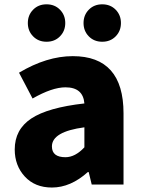

<svg xmlns="http://www.w3.org/2000/svg" viewBox="-20 -838 645 872"><path d="M215.8 13.7Q138.7 13.7 92.8 -36.1Q46.9 -85.9 46.9 -159.2Q46.9 -250 122.1 -299.8Q197.3 -349.6 363.3 -368.2Q357.4 -441.4 277.3 -441.4Q216.8 -441.4 127.9 -390.6L66.4 -507.8Q192.4 -583 310.5 -583Q541 -583 541 -323.2V0H396.5L382.8 -56.6H378.9Q300.8 13.7 215.8 13.7ZM277.3 -124Q321.3 -124 363.3 -168.9V-259.8Q215.8 -240.2 215.8 -172.9Q215.8 -124 277.3 -124ZM252.4 -672.9Q228.5 -648.4 191.4 -648.4Q154.3 -648.4 130.4 -672.9Q106.4 -697.3 106.4 -733.4Q106.4 -769.5 130.4 -793.9Q154.3 -818.4 191.4 -818.4Q228.5 -818.4 252.4 -793.9Q276.4 -769.5 276.4 -733.4Q276.4 -697.3 252.4 -672.9ZM505.4 -672.9Q481.4 -648.4 444.3 -648.4Q407.2 -648.4 383.3 -672.9Q359.4 -697.3 359.4 -733.4Q359.4 -769.5 383.3 -793.9Q407.2 -818.4 444.3 -818.4Q481.4 -818.4 505.4 -793.9Q529.3 -769.5 529.3 -733.4Q529.3 -697.3 505.4 -672.9Z"/></svg>

Font: Gen Shin Gothic Heavy
Style: Bold
Weight: 900
Designer: [Source Han Sans]
Ryoko NISHIZUKA  (kana & ideographs); Paul D. Hunt (Latin, Greek & Cyrillic); Wenlong ZHANG  (bopomofo
Version: Version 1.002.20150607